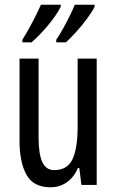

<svg xmlns="http://www.w3.org/2000/svg" viewBox="-20 -786 496 816"><path d="M391 -537V0H326L317 -72H311Q294 -32 263.5 -11Q233 10 195 10Q122 10 92.5 -43.5Q63 -97 63 -187V-537H144V-202Q144 -131 160 -97Q176 -63 210 -63Q266 -63 288 -109Q310 -155 310 -251V-537ZM382 -757Q371 -735 349.5 -706Q328 -677 303.5 -650Q279 -623 260 -606H219V-617Q234 -639 250 -668Q266 -697 279 -724Q292 -751 298 -766H382ZM238 -757Q221 -723 185.5 -680Q150 -637 114 -606H75V-617Q90 -641 105.5 -669Q121 -697 134 -723.5Q147 -750 154 -766H238Z"/></svg>

Font: Noto Sans Malayalam ExtraCondensed
Style: Regular
Weight: 400
Width: 2
Designer: Jelle Bosma - Monotype Design Team
Foundry: Monotype Imaging Inc.
Version: Version 2.104; ttfautohint (v1.8.4.7-5d5b)